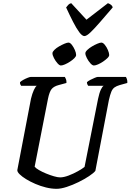

<svg xmlns="http://www.w3.org/2000/svg" viewBox="-20 -1188 821 1208"><path d="M336 0Q304 0 269.5 -8.5Q235 -17 202.5 -31Q170 -45 144 -61Q118 -77 103 -92Q88 -107 89 -118L175 -567Q183 -600 193 -621.5Q203 -643 211 -648H113Q111 -651 108 -657Q105 -663 106 -671Q113 -678 126.5 -685.5Q140 -693 154 -698.5Q168 -704 174 -704H388Q391 -700 395 -690Q399 -680 398 -666L350 -653Q319 -645 305 -628Q291 -611 282 -567L198 -139Q205 -130 224.5 -118.5Q244 -107 269.5 -96.5Q295 -86 319 -79Q343 -72 358 -72Q381 -72 411.5 -83.5Q442 -95 470.5 -111Q499 -127 512 -138L597 -566Q605 -604 614.5 -624Q624 -644 632 -648H535Q533 -650 530 -656.5Q527 -663 527 -671Q534 -678 548.5 -685.5Q563 -693 576.5 -698.5Q590 -704 595 -704H772Q775 -700 778.5 -690Q782 -680 781 -666L734 -653Q713 -647 700.5 -638Q688 -629 680.5 -611Q673 -593 665 -558L580 -113Q569 -99 540.5 -80Q512 -61 474.5 -42.5Q437 -24 400 -12Q363 0 336 0ZM571 -776Q561 -776 548.5 -790Q536 -804 526.5 -822.5Q517 -841 517 -853Q517 -862 529.5 -874Q542 -886 559 -896Q576 -906 592.5 -913Q609 -920 618 -920Q628 -920 639.5 -906Q651 -892 659 -873Q667 -854 667 -842Q667 -833 655.5 -822Q644 -811 628.5 -800.5Q613 -790 597 -783Q581 -776 571 -776ZM363 -776Q354 -776 341.5 -790Q329 -804 319.5 -822.5Q310 -841 310 -853Q310 -862 322 -874Q334 -886 351.5 -896Q369 -906 385.5 -913Q402 -920 411 -920Q421 -920 432 -906Q443 -892 451 -873.5Q459 -855 459 -842Q459 -833 448 -822Q437 -811 421 -800.5Q405 -790 389 -783Q373 -776 363 -776ZM511 -961Q497 -961 479 -985Q461 -1009 440 -1050Q419 -1091 396 -1141Q403 -1150 409.5 -1157.5Q416 -1165 428 -1168L524 -1064L659 -1168Q673 -1163 680.5 -1156Q688 -1149 689 -1141Q646 -1091 610.5 -1050Q575 -1009 550 -985Q525 -961 511 -961Z"/></svg>

Font: Texturina 12pt SemiBold
Style: Italic
Weight: 600
Italic angle: -11°
Version: Version 1.002